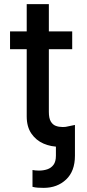

<svg xmlns="http://www.w3.org/2000/svg" viewBox="-20 -696 415 920"><path d="M247.9 -78.5 339.1 -97.3V50.1Q339.1 124.3 296.7 164.2Q254.3 204.2 189.3 204.2Q174.7 204.2 161 203.3Q147.4 202.4 135.7 199.2V118.6Q142 119.7 149.9 120.6Q157.7 121.4 166.5 121.4Q188.2 121.4 206.7 115.2Q225.1 109 236.5 93.6Q247.9 78.1 247.9 50.1ZM326 -545.5V-460.2H28.1V-545.5ZM108 -676.1H214.1V-160.2Q214.1 -129.3 223.4 -113.8Q232.6 -98.4 247.3 -92.9Q262.1 -87.4 279.5 -87.4Q292.3 -87.4 301.8 -89.1Q311.4 -90.9 316.8 -92L335.9 -4.3Q326.7 -0.7 309.7 3Q292.6 6.7 267 7.1Q225.1 7.8 188.9 -7.8Q152.7 -23.4 130.3 -56.1Q108 -88.8 108 -138.1Z"/></svg>

Font: InterMG Medium
Style: Regular
Weight: 500
Designer: Rasmus Andersson
Foundry: rsms
Version: Version 3.019;December 26, 2023;FontCreator 15.0.0.2955 64-b